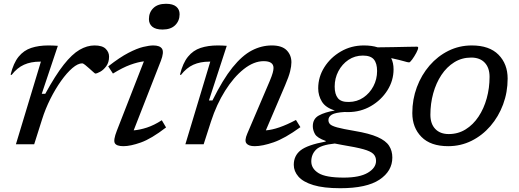

<svg xmlns="http://www.w3.org/2000/svg" viewBox="-20 -762 2742 1014"><path d="M196 -436.5H191.5Q143 -436.5 106.8 -420.2Q70.5 -404 41 -366L36 -368Q51 -429 78.2 -462.5Q105.5 -496 145 -509Q184.5 -522 235 -522Q247 -522 259.8 -521.5Q272.5 -521 285.5 -520L200.5 -266.5H219Q272.5 -364.5 316.5 -420.2Q360.5 -476 400.2 -499Q440 -522 479 -522Q520.5 -522 538.2 -504.2Q556 -486.5 556 -463Q556 -432.5 541.2 -412.5Q526.5 -392.5 509 -383Q491.5 -373.5 483.5 -373.5Q481.5 -373.5 472.2 -382Q463 -390.5 451.5 -400.5Q440.5 -410.5 429.8 -419Q419 -427.5 414.5 -427.5Q391.5 -427.5 362.2 -402.5Q333 -377.5 302.8 -335Q272.5 -292.5 246 -239.8Q219.5 -187 202 -131L160.5 0H64Z M766.5 -661Q766.5 -696.5 789.8 -719.2Q813 -742 856.5 -742Q893 -742 910.8 -727Q928.5 -712 928.5 -687Q928.5 -652 905.2 -629Q882 -606 838.5 -606Q802 -606 784.2 -621Q766.5 -636 766.5 -661ZM597 -71.5 740 -438Q708.5 -434.5 668 -419.8Q627.5 -405 576.5 -373.5L551.5 -411.5Q613 -459.5 658.5 -483Q704 -506.5 736.2 -514.2Q768.5 -522 789.5 -522Q825 -522 836 -504Q847 -486 829.5 -440.5L686 -73.5Q718 -76 755.8 -88.2Q793.5 -100.5 834.5 -127L857 -89Q779 -29 724 -9.5Q669 10 632 10Q595.5 10 586.5 -5.8Q577.5 -21.5 597 -71.5Z M935.5 -366 930.5 -368Q945.5 -429 972.8 -462.5Q1000 -496 1039.5 -509Q1079 -522 1129.5 -522Q1154 -522 1177.5 -520L1083.5 -231.5H1102Q1157 -342.5 1208 -405.8Q1259 -469 1310 -495.5Q1361 -522 1415.5 -522Q1469 -522 1494 -496.5Q1519 -471 1519 -433Q1519 -413 1512.2 -385.2Q1505.5 -357.5 1485.5 -311L1384 -73.5Q1448 -78 1543 -128.5L1566.5 -90.5Q1484.5 -31 1425.2 -10.5Q1366 10 1325 10Q1293 10 1281.5 -4.8Q1270 -19.5 1286 -56.5L1404.5 -334Q1416 -361.5 1420.2 -377Q1424.5 -392.5 1424.5 -403Q1424.5 -439 1372.5 -439Q1320.5 -439 1267.2 -396.8Q1214 -354.5 1168.8 -282.5Q1123.5 -210.5 1094.5 -121L1055.5 0H959L1090.5 -436.5H1086Q1037.5 -436.5 1001.2 -420.2Q965 -404 935.5 -366Z M1777 232Q1689 232 1635 215.5Q1581 199 1556.2 170.8Q1531.5 142.5 1531.5 108.5Q1531.5 60.5 1567.5 32Q1603.5 3.5 1700 -14.5L1700.5 -17.5Q1655 -33.5 1643.5 -54Q1632 -74.5 1632 -95.5Q1632 -134.5 1663.8 -152Q1695.5 -169.5 1748.5 -178.5Q1700 -193 1680.2 -225Q1660.5 -257 1660.5 -295.5Q1660.5 -355.5 1693 -407Q1725.5 -458.5 1780.2 -490.2Q1835 -522 1901.5 -522Q1943.5 -522 1974.5 -512Q2016.5 -512.5 2059.2 -513.2Q2102 -514 2135 -514.8Q2168 -515.5 2181.5 -515.5Q2188.5 -515.5 2188.5 -510Q2188.5 -501.5 2178.5 -482.8Q2168.5 -464 2157 -448.2Q2145.5 -432.5 2140.5 -432.5Q2133.5 -432.5 2112.8 -438.8Q2092 -445 2046 -455Q2058.5 -429.5 2058.5 -396Q2058.5 -336.5 2026 -285Q1993.5 -233.5 1939 -201.8Q1884.5 -170 1817.5 -170Q1808 -170 1799.5 -170.5Q1751 -167.5 1732.8 -156.8Q1714.5 -146 1714.5 -128Q1714.5 -115 1723.2 -106Q1732 -97 1761.2 -89Q1790.5 -81 1852.5 -70.5Q1930.5 -57.5 1974 -38.2Q2017.5 -19 2034.8 7.8Q2052 34.5 2052 70Q2052 141.5 1984.2 186.8Q1916.5 232 1777 232ZM1822.5 -223.5Q1865.5 -224 1899 -246.8Q1932.5 -269.5 1952 -306.5Q1971.5 -343.5 1971.5 -387Q1971.5 -427.5 1954.5 -448Q1937.5 -468.5 1896.5 -468.5Q1854 -468.5 1820.2 -445.8Q1786.5 -423 1767 -385.8Q1747.5 -348.5 1747.5 -305Q1747.5 -264.5 1764.5 -243.5Q1781.5 -222.5 1822.5 -223.5ZM1624 90.5Q1624 128.5 1662.2 152.2Q1700.5 176 1795.5 176Q1879.5 176 1922.8 150.2Q1966 124.5 1966 87.5Q1966 65.5 1952 51.2Q1938 37 1899.5 26.2Q1861 15.5 1787.5 3.5Q1766.5 0 1748 -4Q1674 3.5 1649 28.5Q1624 53.5 1624 90.5Z M2471.5 -522Q2564.5 -522 2612.8 -473Q2661 -424 2661 -347Q2661 -275 2637 -210.5Q2613 -146 2570 -96.2Q2527 -46.5 2470 -18.2Q2413 10 2347 10Q2254 10 2205.8 -39Q2157.5 -88 2157.5 -165Q2157.5 -237 2181.5 -301.5Q2205.5 -366 2248.5 -415.8Q2291.5 -465.5 2348.5 -493.8Q2405.5 -522 2471.5 -522ZM2350 -54Q2399.5 -54 2439.2 -78.8Q2479 -103.5 2507.2 -146Q2535.5 -188.5 2550.5 -242.8Q2565.5 -297 2565.5 -356Q2565.5 -404 2540 -431Q2514.5 -458 2468.5 -458Q2419 -458 2379.2 -433.2Q2339.5 -408.5 2311.2 -366Q2283 -323.5 2268 -269.2Q2253 -215 2253 -156Q2253 -108 2278.8 -81Q2304.5 -54 2350 -54Z"/></svg>

Font: Newsreader Caption
Style: Italic
Weight: 400
Italic angle: -17°
Designer: Hugues Gentile
Foundry: Production Type
Version: Version 1.001